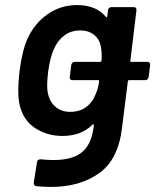

<svg xmlns="http://www.w3.org/2000/svg" viewBox="-20 -539 612 757"><path d="M572 -283 566 -235Q565 -230 561.5 -226.5Q558 -223 553 -223H489Q484 -223 484 -218L461 -34Q446 91 370 144.5Q294 198 182 198Q153 198 123 195Q113 194 113 182L126 100Q127 89 141 89Q168 92 191 92Q264 92 302 62Q340 32 349 -37L350 -45Q350 -52 344 -47Q300 -3 226 -3Q164 -3 115.5 -36Q67 -69 55 -137Q52 -158 52 -182Q52 -215 57 -258Q68 -342 88 -385Q115 -446 167 -482.5Q219 -519 283 -519Q359 -519 397 -473Q398 -470 400 -471Q402 -472 403 -475L406 -499Q406 -504 410 -507.5Q414 -511 419 -511H508Q513 -511 516 -507.5Q519 -504 518 -499L494 -300Q492 -295 498 -295H562Q567 -295 570 -291.5Q573 -288 572 -283ZM358 -170Q366 -187 371 -218Q371 -223 367 -223H265Q260 -223 257 -226.5Q254 -230 255 -235L261 -283Q262 -288 265.5 -291.5Q269 -295 274 -295H375Q380 -295 380 -300Q381 -308 381 -321Q381 -330 379 -346Q376 -379 354 -399Q332 -419 296 -419Q260 -419 233.5 -399Q207 -379 193 -346Q179 -319 170 -258Q166 -227 166 -201Q166 -182 169 -171Q175 -139 198 -118.5Q221 -98 257 -98Q295 -98 321 -118Q347 -138 358 -170Z"/></svg>

Font: Barlow SemiBold
Style: Italic
Weight: 600
Italic angle: -7°
Designer: Jeremy Tribby
Foundry: Tribby Type
Version: Version 1.408